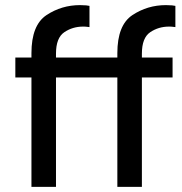

<svg xmlns="http://www.w3.org/2000/svg" viewBox="-20 -731 712 751"><path d="M199 -428V0H103V-428H40V-506H103V-523Q103 -633 162 -672Q221 -711 293 -711Q307 -711 317 -710Q327 -709 330 -708V-625Q328 -625 321.5 -626Q315 -627 305 -627Q264 -627 231.5 -605Q199 -583 199 -521V-506H439V-523Q439 -633 498 -672Q557 -711 629 -711Q643 -711 653 -710Q663 -709 666 -708V-625Q664 -625 657.5 -626Q651 -627 641 -627Q600 -627 567.5 -605Q535 -583 535 -521V-506H655V-428H535V0H439V-428Z"/></svg>

Font: Museo Sans Medium
Style: Regular
Weight: 500
Designer: Jos Buivenga
Foundry: Jos Buivenga & Rosetta Type Foundry (extension, remastering)
Version: Version 3.600;PS 1.000;hotconv 1.0.88;makeotf.lib2.5.647800;